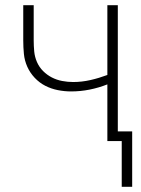

<svg xmlns="http://www.w3.org/2000/svg" viewBox="-20 -540 540 735"><path d="M446 175V0H391V-217Q358 -204 323 -197Q288 -190 252 -190Q227 -190 201.5 -195Q176 -200 153.5 -211.5Q131 -223 113 -242Q95 -261 84.5 -284.5Q74 -308 71.5 -333.5Q69 -359 69 -385V-520H109V-385Q109 -364 111 -343Q113 -322 121.5 -302.5Q130 -283 145 -268Q160 -253 178.5 -243.5Q197 -234 218 -230Q239 -226 260 -226Q293 -226 326 -233.5Q359 -241 391 -253V-520H431V-37H486V175Z"/></svg>

Font: Iosevka Curly Extralight
Style: Regular
Weight: 200
Monospace: yes
Designer: Belleve Invis
Foundry: Belleve Invis
Version: Version 22.1.2; ttfautohint (v1.8.4)